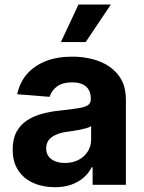

<svg xmlns="http://www.w3.org/2000/svg" viewBox="-20 -797 620 828"><path d="M215.8 10.3Q164.6 10.3 123 -8.3Q82 -26.4 58.6 -62.5Q34.7 -98.1 34.7 -152.3Q34.7 -198.2 51.3 -228.5Q68.4 -259.8 97.2 -278.3Q127 -297.4 162.6 -306.6Q202.1 -316.9 239.7 -320.3Q293.9 -326.2 316.4 -330.1Q345.7 -334.5 358.9 -343.3Q371.6 -351.6 371.6 -369.1V-371.6Q371.6 -405.3 351.1 -423.8Q330.1 -441.9 291 -441.9Q250 -441.9 226.1 -424.3Q201.7 -405.8 193.8 -379.4L54.2 -390.6Q65.4 -441.9 95.7 -477.1Q127.9 -513.7 176.8 -533.2Q226.1 -552.7 291.5 -552.7Q337.9 -552.7 378.9 -542Q422.4 -530.8 453.1 -508.8Q486.3 -485.4 504.4 -451.7Q522.9 -416 522.9 -367.7V0H379.4V-75.7H375.5Q362.3 -49.8 340.3 -30.8Q319.3 -12.2 287.1 -0.5Q256.8 10.3 215.8 10.3ZM259.3 -94.2Q293 -94.2 318.4 -107.4Q343.3 -120.1 358.4 -143.6Q373 -166 373 -194.8V-252.9Q367.7 -249 353.5 -244.6Q337.9 -240.2 326.2 -237.8Q305.7 -233.9 295.4 -232.4Q286.6 -231 267.6 -228.5Q241.7 -225.1 221.2 -215.8Q200.2 -206.5 190.4 -193.4Q179.2 -178.2 179.2 -157.2Q179.2 -126.5 202.1 -110.4Q223.6 -94.2 259.3 -94.2ZM349.6 -615.7H242.7L318.4 -777.3H458Z"/></svg>

Font: My Font
Style: Bold
Weight: 500
Designer: Rasmus Andersson
Foundry: rsms
Version: Version 0.001